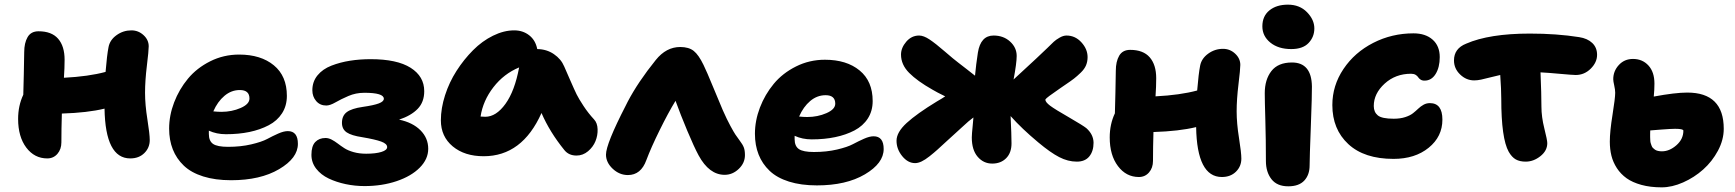

<svg xmlns="http://www.w3.org/2000/svg" viewBox="-20 -721 7382 817"><path d="M181.2 -46.9Q126.5 -46.9 91.8 -93Q57.1 -139.2 57.1 -214.8Q57.1 -271.5 79.1 -317.9Q79.6 -341.8 81.3 -405Q83 -468.3 83 -499Q83 -538.1 97.4 -563Q111.8 -587.9 144 -587.9Q199.7 -587.9 227.3 -556.2Q254.9 -524.4 254.9 -466.8Q254.9 -431.6 252 -390.1Q356.9 -395.5 429.2 -415Q435.1 -486.8 441.9 -521Q447.8 -551.3 476.1 -571.5Q504.4 -591.8 539.1 -591.8Q568.8 -591.8 590.8 -571.5Q612.8 -551.3 612.8 -523.9Q612.8 -505.4 605 -441.4Q597.2 -377.4 597.2 -326.2Q597.2 -275.4 607.2 -212.9Q617.2 -150.4 617.2 -125Q617.2 -92.3 594.2 -69.6Q571.3 -46.9 534.2 -46.9Q428.2 -46.9 424.8 -258.8Q353 -241.2 243.2 -237.8Q241.2 -173.3 241.2 -115.2Q241.2 -85.9 224.4 -66.4Q207.5 -46.9 181.2 -46.9Z M963.4 45.9Q896 45.9 844.7 29.8Q793.5 13.7 762.2 -16.1Q731 -45.9 715.3 -85.4Q699.7 -125 699.7 -173.8Q699.7 -229.5 720.9 -285.2Q742.2 -340.8 779.8 -386.2Q817.4 -431.6 874.5 -460.2Q931.6 -488.8 997.6 -488.8Q1089.8 -488.8 1145.3 -443.1Q1200.7 -397.5 1200.7 -313Q1200.7 -271 1180.2 -239Q1159.7 -207 1123.3 -188Q1086.9 -168.9 1041.3 -159.4Q995.6 -149.9 941.4 -149.9Q901.4 -149.9 868.7 -165V-150.9Q868.7 -121.1 886.7 -108.6Q904.8 -96.2 950.7 -96.2Q1004.4 -96.2 1049.1 -106.7Q1093.8 -117.2 1116.9 -129.6Q1140.1 -142.1 1163.8 -152.6Q1187.5 -163.1 1204.6 -163.1Q1247.6 -163.1 1247.6 -108.9Q1247.6 -48.3 1167.7 -1.2Q1087.9 45.9 963.4 45.9ZM1000.5 -337.9Q964.4 -337.9 935.1 -313.2Q905.8 -288.6 887.7 -247.1Q907.2 -245.1 922.4 -245.1Q966.3 -245.1 1003.9 -261.5Q1041.5 -277.8 1041.5 -301.8Q1041.5 -337.9 1000.5 -337.9Z M1531.2 70.8Q1490.2 70.8 1450.9 62.5Q1411.6 54.2 1378.7 38.6Q1345.7 22.9 1325.4 -3.2Q1305.2 -29.3 1305.2 -62Q1305.2 -99.6 1321.5 -116.7Q1337.9 -133.8 1365.2 -133.8Q1377.9 -133.8 1391.1 -127Q1404.3 -120.1 1417 -110.4Q1429.7 -100.6 1445.1 -90.6Q1460.4 -80.6 1484.6 -73.7Q1508.8 -66.9 1538.1 -66.9Q1578.6 -66.9 1603 -74.5Q1627.4 -82 1627.4 -95.2Q1627.4 -109.4 1601.8 -118.7Q1576.2 -127.9 1521.5 -137.2Q1475.6 -144 1455.3 -157.7Q1435.1 -171.4 1435.1 -198.2Q1435.1 -228.5 1455.6 -243.9Q1476.1 -259.3 1523.4 -266.1Q1570.8 -272.9 1592 -281Q1613.3 -289.1 1613.3 -300.8Q1613.3 -326.2 1530.3 -326.2Q1494.1 -326.2 1462.4 -312.5Q1430.7 -298.8 1407.5 -285.4Q1384.3 -272 1368.2 -272Q1341.8 -272 1325.4 -291Q1309.1 -310.1 1309.1 -336.9Q1309.1 -373.5 1331.1 -400.4Q1353 -427.2 1390.4 -441.7Q1427.7 -456.1 1469.2 -462.6Q1510.7 -469.2 1557.1 -469.2Q1669.4 -469.2 1727.3 -432.6Q1785.2 -396 1785.2 -333Q1785.2 -286.6 1757.3 -257.8Q1729.5 -229 1678.2 -211.9Q1736.3 -199.7 1769.3 -166.5Q1802.2 -133.3 1802.2 -87.9Q1802.2 -43.9 1766.1 -7.6Q1730 28.8 1667.7 49.8Q1605.5 70.8 1531.2 70.8Z M2038.1 -56.2Q1957 -56.2 1906.5 -98.1Q1856 -140.1 1856 -209Q1856 -260.3 1873.8 -315.7Q1891.6 -371.1 1922.6 -419.4Q1953.6 -467.8 1992.7 -507.1Q2031.7 -546.4 2077.9 -569.1Q2124 -591.8 2168 -591.8Q2205.1 -591.8 2231.9 -570.8Q2258.8 -549.8 2266.1 -512.2Q2306.2 -511.7 2336.9 -490.7Q2367.7 -469.7 2380.9 -438Q2388.7 -420.4 2406.7 -378.9Q2424.8 -337.4 2433.8 -319.1Q2442.9 -300.8 2462.9 -270.3Q2482.9 -239.7 2507.8 -212.9Q2522 -197.8 2522.9 -171.4Q2523.9 -145 2513.9 -120.4Q2503.9 -95.7 2482.2 -77.4Q2460.4 -59.1 2433.1 -59.1Q2400.4 -59.1 2381.8 -82Q2318.8 -159.7 2284.2 -240.2Q2202.1 -56.2 2038.1 -56.2ZM2044.9 -224.1Q2091.3 -224.1 2130.9 -279.1Q2170.4 -334 2189 -434.1Q2124 -407.2 2079.6 -349.9Q2035.2 -292.5 2024.9 -225.1Q2028.3 -225.1 2034.9 -224.6Q2041.5 -224.1 2044.9 -224.1Z M2651.9 23.9Q2615.7 23.9 2587.2 -2.9Q2558.6 -29.8 2558.6 -63Q2558.6 -108.4 2642.6 -271.5Q2647.9 -282.7 2650.9 -288.1Q2695.3 -372.6 2770.5 -465.8Q2814.9 -521 2874.5 -521Q2911.1 -521 2932.1 -504.2Q2953.1 -487.3 2973.6 -444.8Q2987.3 -417 3015.4 -348.4Q3043.5 -279.8 3055.7 -252Q3073.2 -212.4 3088.1 -185.1Q3103 -157.7 3109.1 -148.7Q3115.2 -139.6 3127.4 -123Q3140.1 -106.4 3145 -93.8Q3149.9 -81.1 3149.9 -61Q3149.9 -27.3 3123.5 -2.2Q3097.2 22.9 3063.5 22.9Q2997.6 22.9 2952.6 -60.1Q2933.6 -95.2 2904.5 -164.6Q2875.5 -233.9 2854.5 -292Q2823.2 -240.7 2786.9 -167Q2750.5 -93.3 2730.5 -40Q2707.5 23.9 2651.9 23.9Z M3456.1 67.9Q3388.7 67.9 3337.4 51.8Q3286.1 35.6 3254.9 5.9Q3223.6 -23.9 3208 -63.5Q3192.4 -103 3192.4 -151.9Q3192.4 -207.5 3213.6 -263.2Q3234.9 -318.8 3272.5 -364.3Q3310.1 -409.7 3367.2 -438.2Q3424.3 -466.8 3490.2 -466.8Q3582.5 -466.8 3637.9 -421.1Q3693.4 -375.5 3693.4 -291Q3693.4 -249 3672.9 -217Q3652.3 -185.1 3616 -166Q3579.6 -147 3533.9 -137.5Q3488.3 -127.9 3434.1 -127.9Q3394 -127.9 3361.3 -143.1V-128.9Q3361.3 -99.1 3379.4 -86.7Q3397.5 -74.2 3443.4 -74.2Q3497.1 -74.2 3541.7 -84.7Q3586.4 -95.2 3609.6 -107.7Q3632.8 -120.1 3656.5 -130.6Q3680.2 -141.1 3697.3 -141.1Q3740.2 -141.1 3740.2 -86.9Q3740.2 -26.4 3660.4 20.8Q3580.6 67.9 3456.1 67.9ZM3493.2 -315.9Q3457 -315.9 3427.7 -291.3Q3398.4 -266.6 3380.4 -225.1Q3399.9 -223.1 3415 -223.1Q3459 -223.1 3496.6 -239.5Q3534.2 -255.9 3534.2 -279.8Q3534.2 -315.9 3493.2 -315.9Z M3874 -26.9Q3843.3 -26.9 3819.1 -56.6Q3794.9 -86.4 3794.9 -122.1Q3794.9 -158.2 3838.1 -197.8Q3881.3 -237.3 3966.3 -289.1Q3974.6 -293.5 3987.3 -301.5Q4000 -309.6 4002 -311Q3965.8 -328.6 3947.3 -339.8Q3883.3 -376 3848.6 -410.9Q3814 -445.8 3814 -488.8Q3814 -517.6 3836.4 -543.7Q3858.9 -569.8 3891.1 -569.8Q3910.2 -569.8 3935.5 -553Q3960.9 -536.1 4000 -502.2Q4039.1 -468.3 4058.1 -454.1Q4069.8 -445.3 4093.8 -426.5Q4117.7 -407.7 4128.9 -398.9Q4133.3 -446.8 4141.1 -497.1Q4152.8 -569.8 4208 -569.8Q4250 -569.8 4278.1 -544.2Q4306.2 -518.6 4306.2 -482.9Q4306.2 -452.6 4293 -382.8Q4412.6 -492.7 4436 -516.1Q4454.6 -534.7 4463.9 -543.2Q4473.1 -551.8 4488.8 -560.8Q4504.4 -569.8 4518.1 -569.8Q4555.2 -569.8 4581.5 -541Q4607.9 -512.2 4607.9 -478Q4607.9 -459 4601.3 -443.1Q4594.7 -427.2 4578.9 -411.9Q4563 -396.5 4550 -386.5Q4537.1 -376.5 4511.7 -359.4Q4504.4 -354.5 4501 -352.1Q4496.6 -349.1 4488.3 -343.3Q4432.6 -305.2 4429.2 -298.8Q4428.2 -297.9 4428.2 -296.9Q4428.2 -286.6 4448.5 -271.2Q4468.8 -255.9 4531.2 -220.2Q4588.4 -187 4602.5 -175.8Q4632.8 -148.9 4633.3 -113.8Q4633.3 -77.6 4615.2 -55.4Q4597.2 -33.2 4562 -33.2Q4524.4 -33.2 4487.1 -52.5Q4449.7 -71.8 4397.9 -115.2Q4327.6 -173.8 4280.3 -227.1Q4284.2 -145 4284.2 -110.8Q4284.2 -70.8 4261.5 -47.9Q4238.8 -24.9 4202.1 -24.9Q4165 -24.9 4140.1 -54Q4115.2 -83 4115.2 -136.2Q4115.2 -143.6 4116.2 -155.8Q4117.2 -168 4119.1 -187Q4121.1 -206.1 4122.1 -221.2Q4111.3 -213.4 4100.8 -204.3Q4090.3 -195.3 4072.8 -179Q4055.2 -162.6 4047.4 -155.8Q4033.2 -143.1 4008.5 -120.4Q3983.9 -97.7 3969 -84.2Q3954.1 -70.8 3935.3 -55.9Q3916.5 -41 3901.4 -33.9Q3886.2 -26.9 3874 -26.9Z M4826.2 32.2Q4772 32.2 4737.1 -14.2Q4702.1 -60.5 4702.1 -136.2Q4702.1 -192.4 4724.1 -238.8Q4724.6 -262.7 4726.3 -325.9Q4728 -389.2 4728 -419.9Q4728 -459 4742.4 -483.9Q4756.8 -508.8 4789.1 -508.8Q4844.7 -508.8 4872.3 -477.1Q4899.9 -445.3 4899.9 -388.2Q4899.9 -352.5 4897 -311Q5002 -316.4 5074.2 -335.9Q5080.1 -407.7 5086.9 -441.9Q5092.8 -472.2 5121.1 -492.7Q5149.4 -513.2 5184.1 -513.2Q5213.9 -513.2 5235.8 -492.7Q5257.8 -472.2 5257.8 -444.8Q5257.8 -426.3 5250 -362.3Q5242.2 -298.3 5242.2 -247.1Q5242.2 -196.3 5252.2 -133.8Q5262.2 -71.3 5262.2 -45.9Q5262.2 -13.2 5239.3 9.5Q5216.3 32.2 5179.2 32.2Q5073.2 32.2 5069.8 -180.2Q4998 -162.6 4888.2 -159.2Q4886.2 -94.7 4886.2 -36.1Q4886.2 -6.8 4869.4 12.7Q4852.5 32.2 4826.2 32.2Z M5474.6 -512.2Q5419.4 -512.2 5385.5 -539.8Q5351.6 -567.4 5351.6 -608.9Q5351.6 -652.3 5381.6 -676.8Q5411.6 -701.2 5460.4 -701.2Q5510.3 -701.2 5541.5 -669.2Q5572.8 -637.2 5572.8 -600.1Q5572.8 -564 5548.3 -538.1Q5523.9 -512.2 5474.6 -512.2ZM5461.9 71.8Q5414.1 71.8 5390.4 41.5Q5366.7 11.2 5366.7 -36.1Q5366.7 -126 5364.3 -209.7Q5361.8 -293.5 5361.8 -324.2Q5361.8 -382.3 5390.1 -418.7Q5418.5 -455.1 5477.5 -455.1Q5561 -455.1 5562.5 -353Q5563 -319.3 5557.9 -184.1Q5552.7 -48.8 5552.7 -17.1Q5552.7 22.9 5530 47.4Q5507.3 71.8 5461.9 71.8Z M5909.7 -44.9Q5785.2 -44.9 5717.3 -107.9Q5649.4 -170.9 5649.4 -273.9Q5649.4 -356.9 5696.8 -427.5Q5744.1 -498 5823.5 -538.6Q5902.8 -579.1 5994.6 -579.1Q6045.9 -579.1 6076.2 -552.2Q6106.4 -525.4 6106.4 -478Q6106.4 -434.6 6088.9 -406.2Q6071.3 -377.9 6041.5 -377.9Q6031.2 -377.9 6024.4 -382.6Q6017.6 -387.2 6014.4 -392.6Q6011.2 -397.9 6003.7 -402.6Q5996.1 -407.2 5984.4 -407.2Q5918 -407.2 5871.8 -365Q5825.7 -322.8 5825.7 -270Q5825.7 -244.1 5842.8 -230Q5859.9 -215.8 5910.6 -215.8Q5938.5 -215.8 5959.5 -222.7Q5980.5 -229.5 5992.7 -239.3Q6004.9 -249 6015.1 -258.8Q6025.4 -268.6 6037.6 -275.4Q6049.8 -282.2 6064.5 -282.2Q6117.7 -282.2 6117.7 -211.9Q6117.7 -139.6 6059.3 -92.3Q6001 -44.9 5909.7 -44.9Z M6472.2 -33.2Q6446.8 -33.2 6429.9 -42.7Q6413.1 -52.2 6399.9 -75.2Q6368.2 -131.8 6368.2 -300.8Q6368.2 -339.4 6363.8 -401.9Q6345.2 -397.9 6321.8 -391.8Q6298.3 -385.7 6282.5 -382.3Q6266.6 -378.9 6252.9 -378.9Q6219.2 -378.9 6193.1 -404.1Q6167 -429.2 6167 -463.9Q6167 -514.6 6218.8 -535.2Q6317.4 -578.1 6489.7 -578.1Q6604.5 -578.1 6699.7 -563Q6734.9 -557.6 6755.4 -538.1Q6775.9 -518.6 6775.9 -487.8Q6775.9 -455.6 6748.8 -428.7Q6721.7 -401.9 6685.1 -401.9Q6672.4 -401.9 6619.4 -406.7Q6566.4 -411.6 6535.2 -413.1Q6539.1 -319.3 6539.1 -267.1Q6539.1 -223.6 6551.5 -174.3Q6564 -125 6564 -111.8Q6564 -79.6 6534.7 -56.4Q6505.4 -33.2 6472.2 -33.2Z M7050.8 76.2Q7002.4 76.2 6964.4 65.7Q6926.3 55.2 6901.4 37.4Q6876.5 19.5 6860.1 -5.6Q6843.8 -30.8 6836.9 -58.6Q6830.1 -86.4 6830.1 -118.2Q6830.1 -161.6 6841.6 -232.7Q6853 -303.7 6853 -326.2Q6853 -338.9 6848.9 -357.2Q6844.7 -375.5 6844.7 -383.8Q6844.7 -418.5 6868.4 -444.3Q6892.1 -470.2 6928.7 -470.2Q6968.8 -470.2 6994.4 -442.4Q7020 -414.6 7020 -365.2Q7020 -338.9 7017.1 -310.1Q7108.4 -327.1 7159.7 -327.1Q7314.9 -327.1 7314.9 -172.9Q7314.9 -126 7290.3 -79.8Q7265.6 -33.7 7227.5 0.2Q7189.5 34.2 7142.1 55.2Q7094.7 76.2 7050.8 76.2ZM7002 -163.1Q7002 -159.7 7001.7 -151.1Q7001.5 -142.6 7001.7 -137.9Q7002 -133.3 7002.2 -125.2Q7002.4 -117.2 7003.9 -112.5Q7005.4 -107.9 7007.6 -101.6Q7009.8 -95.2 7013.4 -91.6Q7017.1 -87.9 7022.2 -84.2Q7027.3 -80.6 7034.9 -78.9Q7042.5 -77.1 7051.8 -77.1Q7084 -77.1 7113.5 -103Q7143.1 -128.9 7143.1 -165Q7143.1 -172.9 7107.9 -172.9Q7090.3 -172.9 7049.1 -169.7Q7007.8 -166.5 7002 -166Z"/></svg>

Font: Shantell Sans Bouncy
Style: Regular
Weight: 800
Designer: Stephen Nixon, Anya Danilova, Shantell Martin
Foundry: Arrow Type
Version: Version 1.006;[9816181b4]